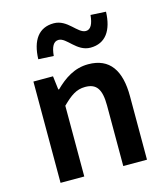

<svg xmlns="http://www.w3.org/2000/svg" viewBox="-109 -815 779 899"><g transform="rotate(-15 280.0 -365.0)"><path d="M73 0H188V-343C229 -383 257 -404 300 -404C354 -404 377 -374 377 -293V0H492V-308C492 -432 446 -503 341 -503C274 -503 224 -468 180 -425H176L168 -491H73ZM122 -586 196 -582C200 -625 212 -649 237 -649C276 -649 306 -575 373 -575C446 -575 483 -629 486 -719L412 -723C408 -681 396 -656 372 -656C332 -656 302 -730 235 -730C162 -730 125 -677 122 -586Z"/></g></svg>

Font: DAIFUKU Sans Semibold
Style: Regular
Weight: 600
Designer: Original font ‘Source Sans 3’ : Paul D. Hunt
Foundry: Daifuku
Version: Version 1.000